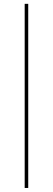

<svg xmlns="http://www.w3.org/2000/svg" viewBox="-20 -730 269 976"><path d="M123.5 225.5H105.5V-710.5H123.5Z"/></svg>

Font: Anek Tamil Thin
Style: Regular
Weight: 250
Designer: Aadarsh Rajan (Tamil), Yesha Goshar (Latin)
Foundry: Ek Type
Version: Version 1.003